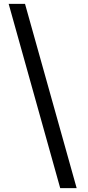

<svg xmlns="http://www.w3.org/2000/svg" viewBox="-20 -801 460 998"><path d="M378.5 177H293L25 -781H110Z"/></svg>

Font: Merriweather 36pt SemiBold
Style: Regular
Weight: 600
Version: Version 2.100